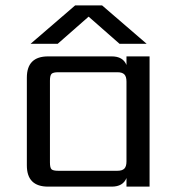

<svg xmlns="http://www.w3.org/2000/svg" viewBox="-20 -695 667 715"><path d="M310 -633 195 -532H94L260 -675H360L526 -532H425ZM197 -59H417Q435 -59 443 -67Q451 -75 451 -94V-391Q451 -410 443 -418Q435 -426 417 -426H197Q178 -426 172 -420Q166 -414 166 -395V-90Q166 -70 172 -64.5Q178 -59 197 -59ZM451 -485H537V0H451V-32Q438 0 396 0H159Q80 0 80 -79V-406Q80 -485 159 -485H396Q438 -485 451 -453Z"/></svg>

Font: Sarpanch
Style: Regular
Weight: 400
Designer: Manushi Parikh (Devanagari and Latin), Jyotish Sonowal (Devanagari)
Foundry: Indian Type Foundry
Version: Version 2.004;PS 1.0;hotconv 1.0.78;makeotf.lib2.5.61930; tt